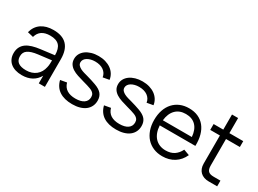

<svg xmlns="http://www.w3.org/2000/svg" viewBox="-38 -1346 2666 1987"><g transform="rotate(30 1295.0 -352.0)"><path d="M280.5 -555Q495.5 -555 495.5 -330.5V0H422.5V-91Q393.5 -39 344 -12Q294.5 15 226.5 15Q183 15 148.5 4.2Q114 -6.5 90 -26.8Q66 -47 53 -76Q40 -105 40 -141.5Q40 -184 55.8 -214.2Q71.5 -244.5 100.2 -264.8Q129 -285 169.8 -297Q210.5 -309 260 -315L422.5 -335.5Q422.5 -415 388 -451.2Q353.5 -487.5 279.5 -487.5Q157.5 -487.5 130 -386L60.5 -402.5Q79.5 -476.5 136.2 -515.8Q193 -555 280.5 -555ZM267 -255.5Q226 -250.5 196.8 -241.5Q167.5 -232.5 148.8 -219.2Q130 -206 121.5 -187.8Q113 -169.5 113 -145.5Q113 -50.5 239.5 -50.5Q274.5 -50.5 304 -60.2Q333.5 -70 356.2 -88.2Q379 -106.5 394 -132.5Q409 -158.5 415.5 -190.5Q420.5 -211 421.5 -233.8Q422.5 -256.5 422.5 -274.5Z M827.5 14.5Q733 14.5 674 -24.2Q615 -63 595.5 -140.5L671.5 -154Q686 -102.5 725.5 -77.5Q765 -52.5 828.5 -52.5Q892.5 -52.5 928.2 -77.2Q964 -102 964 -147.5Q964 -159.5 961.2 -169.5Q958.5 -179.5 951.8 -188.2Q945 -197 934 -204.8Q923 -212.5 906 -219Q891 -225 866.2 -232.5Q841.5 -240 810 -248.5Q771.5 -259 735.8 -270.8Q700 -282.5 672.5 -299.8Q645 -317 628.5 -342.2Q612 -367.5 612 -404Q612 -437 627.2 -464.8Q642.5 -492.5 670 -512.5Q697.5 -532.5 735.8 -543.8Q774 -555 819.5 -555Q864 -555 902 -543.8Q940 -532.5 968.8 -512Q997.5 -491.5 1015.8 -462.2Q1034 -433 1039 -397.5L964 -384Q960.5 -408.5 948.2 -427.8Q936 -447 917 -460.5Q898 -474 872.5 -481Q847 -488 816 -488Q788.5 -488 765 -481.8Q741.5 -475.5 724 -464.8Q706.5 -454 696.5 -438.8Q686.5 -423.5 686.5 -405.5Q686.5 -384.5 699.5 -370Q712.5 -355.5 732 -345.8Q751.5 -336 774.8 -329.2Q798 -322.5 819 -317Q847 -309.5 875 -300.5Q903 -291.5 927 -283Q987.5 -261.5 1013.8 -229.5Q1040 -197.5 1040 -149Q1040 -111 1025.2 -80.8Q1010.5 -50.5 983 -29.2Q955.5 -8 916.2 3.2Q877 14.5 827.5 14.5Z M1352.5 14.5Q1258 14.5 1199 -24.2Q1140 -63 1120.5 -140.5L1196.5 -154Q1211 -102.5 1250.5 -77.5Q1290 -52.5 1353.5 -52.5Q1417.5 -52.5 1453.2 -77.2Q1489 -102 1489 -147.5Q1489 -159.5 1486.2 -169.5Q1483.5 -179.5 1476.8 -188.2Q1470 -197 1459 -204.8Q1448 -212.5 1431 -219Q1416 -225 1391.2 -232.5Q1366.5 -240 1335 -248.5Q1296.5 -259 1260.8 -270.8Q1225 -282.5 1197.5 -299.8Q1170 -317 1153.5 -342.2Q1137 -367.5 1137 -404Q1137 -437 1152.2 -464.8Q1167.5 -492.5 1195 -512.5Q1222.5 -532.5 1260.8 -543.8Q1299 -555 1344.5 -555Q1389 -555 1427 -543.8Q1465 -532.5 1493.8 -512Q1522.5 -491.5 1540.8 -462.2Q1559 -433 1564 -397.5L1489 -384Q1485.5 -408.5 1473.2 -427.8Q1461 -447 1442 -460.5Q1423 -474 1397.5 -481Q1372 -488 1341 -488Q1313.5 -488 1290 -481.8Q1266.5 -475.5 1249 -464.8Q1231.5 -454 1221.5 -438.8Q1211.5 -423.5 1211.5 -405.5Q1211.5 -384.5 1224.5 -370Q1237.5 -355.5 1257 -345.8Q1276.5 -336 1299.8 -329.2Q1323 -322.5 1344 -317Q1372 -309.5 1400 -300.5Q1428 -291.5 1452 -283Q1512.5 -261.5 1538.8 -229.5Q1565 -197.5 1565 -149Q1565 -111 1550.2 -80.8Q1535.5 -50.5 1508 -29.2Q1480.5 -8 1441.2 3.2Q1402 14.5 1352.5 14.5Z M1904 -54.5Q1964.5 -54.5 2005 -81.5Q2045.5 -108.5 2069.5 -158.5L2139 -133Q2106.5 -61.5 2045.8 -23.2Q1985 15 1904 15Q1845.5 15 1797.8 -5.2Q1750 -25.5 1716.2 -62.5Q1682.5 -99.5 1664 -152.2Q1645.5 -205 1645.5 -270Q1645.5 -335.5 1663.5 -388.2Q1681.5 -441 1715 -478Q1748.5 -515 1795.5 -535Q1842.5 -555 1901 -555Q1962 -555 2009 -534Q2056 -513 2088 -473.5Q2120 -434 2135.8 -377.5Q2151.5 -321 2149.5 -249.5H1724Q1726.5 -203.5 1740 -167.2Q1753.5 -131 1776.8 -106Q1800 -81 1832.2 -67.8Q1864.5 -54.5 1904 -54.5ZM2072 -311Q2065 -396.5 2021 -441.8Q1977 -487 1901 -487Q1825.5 -487 1780 -441Q1734.5 -395 1725.5 -311Z M2200 -540H2315.5V-720.5H2388.5V-540H2554V-470H2388.5V-153.5Q2388.5 -107 2407.8 -87.5Q2427 -68 2473 -68H2554V0H2453.5Q2421.5 0 2395.8 -9.2Q2370 -18.5 2352.2 -35.8Q2334.5 -53 2325 -77.8Q2315.5 -102.5 2315.5 -133.5V-470H2200Z"/></g></svg>

Font: Vela Sans
Style: Regular
Weight: 400
Designer: Principal design: Mikhail Sharanda - project Manrope.
Design modification: Ravid Balaliev
Foundry: Mikhail Sharanda
Version: Version 1.001